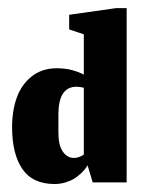

<svg xmlns="http://www.w3.org/2000/svg" viewBox="-20 -457 356 481"><path d="M212.3 0H297.3V-436.7H271.3L153.3 -420V-383.3L190 -371V-270Q177.7 -276.7 160.7 -281.3Q143.7 -286 122 -286Q85.7 -286 60 -266Q34.3 -246 22.3 -213.2Q10.3 -180.3 10.3 -138.3Q10.3 -71.3 36 -33.7Q61.7 4 116.7 4Q131 4 144 0Q157 -4 165.7 -9.3Q174.3 -14.7 182 -21.8Q189.7 -29 193.2 -33.7Q196.7 -38.3 199.3 -43ZM165.3 -61.3Q148.3 -61.3 137.3 -77.3Q126.3 -93.3 126.3 -124.7V-171.3Q126.7 -239.3 171 -239.7Q179.7 -239.7 190 -237.3V-69.7Q184 -65.7 177.7 -63.5Q171.3 -61.3 165.3 -61.3Z"/></svg>

Font: Jomhuria
Style: Regular
Weight: 400
Designer: Arabic design by Kourosh Beigpour, Latin design by Eben Sorkin, engineering by Lasse Fister and Khaled Hosney
Version: Version 1.0000